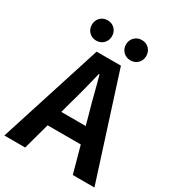

<svg xmlns="http://www.w3.org/2000/svg" viewBox="-224 -1071 1089 1198"><g transform="rotate(30 320.5 -472.5)"><path d="M195 -799Q164 -799 143.5 -820Q123 -841 123 -872Q123 -903 143.5 -924Q164 -945 195 -945Q227 -945 247.5 -924Q268 -903 268 -872Q268 -841 247.5 -820Q227 -799 195 -799ZM442 -799Q411 -799 390 -820Q369 -841 369 -872Q369 -903 390 -924Q411 -945 442 -945Q474 -945 494.5 -924Q515 -903 515 -872Q515 -841 494.5 -820Q474 -799 442 -799ZM-4 0 233 -741H408L645 0H489L437 -190H198L146 0ZM230 -305H406L384 -386Q367 -444 351.5 -506.5Q336 -569 319 -628H315Q300 -567 284.5 -505.5Q269 -444 252 -386Z"/></g></svg>

Font: Source Han Sans TC
Style: Bold
Weight: 700
Designer: Ryoko NISHIZUKA Ë•øÂ°öÊ∂ºÂ≠ê (kana, bopomofo & ideographs); Paul D. Hunt (Latin, Greek & Cyrillic); Sandoll Communicatio
Foundry: Adobe
Version: Version 2.004;hotconv 1.0.118;makeotfexe 2.5.65603